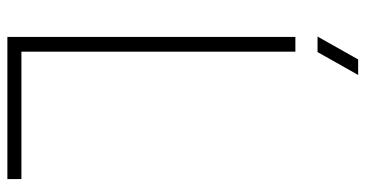

<svg xmlns="http://www.w3.org/2000/svg" viewBox="-255 -735 990 520"><g transform="rotate(90 240.0 -475.0)"><path d="M465 0H80V-780H120V-38H465ZM141 -950H183L121 -840H79Z"/></g></svg>

Font: Cooper Hewitt
Style: Light
Weight: 703
Designer: Village Type and Design LLC
Foundry: Cooper Hewitt Smithsonian Design Museum
Version: 1.000